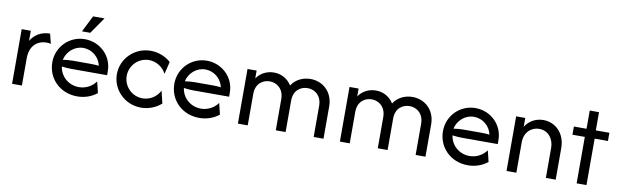

<svg xmlns="http://www.w3.org/2000/svg" viewBox="-42 -1019 4652 1442"><g transform="rotate(10 2284.5 -298.0)"><path d="M66.7 0H141.7V-206.9C141.7 -298.6 193.1 -350 270.8 -350C280.6 -350 292.4 -348.6 301.4 -345.8L282.6 -420.8C215.3 -420.8 166 -388.9 136.1 -340.3V-416.7H66.7Z M515.3 -479.2H578.5L665.3 -604.2H577.8ZM563.9 8.3C620.8 8.3 673.6 -10.4 713.9 -43.1L693.1 -128.5C665.3 -88.9 617.4 -62.5 564.6 -62.5C485.4 -62.5 422.2 -118.8 412.5 -193.1C436.8 -189.6 461.8 -187.5 486.1 -187.5H758.3V-218.1C758.3 -335.4 663.2 -425 547.9 -425C430.6 -425 336.1 -330.6 336.1 -212.5C336.1 -88.2 432.6 8.3 563.9 8.3ZM410.4 -243.8C424.3 -306.9 479.9 -358.3 547.9 -358.3C613.9 -358.3 671.5 -311.1 684.7 -246.5C664.6 -248.6 644.4 -250 624.3 -250H486.1C461.1 -250 435.4 -247.9 410.4 -243.8Z M1050 8.3C1110.4 8.3 1164.6 -14.6 1204.2 -50L1181.2 -144.4C1157.6 -96.5 1108.3 -62.5 1049.3 -62.5C968.8 -62.5 904.2 -128.5 904.2 -208.3C904.2 -288.2 968.8 -354.2 1049.3 -354.2C1108.3 -354.2 1157.6 -318.8 1181.2 -272.2L1204.2 -366.7C1164.6 -402.1 1110.4 -425 1050 -425C927.8 -425 829.2 -327.8 829.2 -208.3C829.2 -88.9 927.8 8.3 1050 8.3Z M1494.4 8.3C1551.4 8.3 1604.2 -10.4 1644.4 -43.1L1623.6 -128.5C1595.8 -88.9 1547.9 -62.5 1495.1 -62.5C1416 -62.5 1352.8 -118.8 1343.1 -193.1C1367.4 -189.6 1392.4 -187.5 1416.7 -187.5H1688.9V-218.1C1688.9 -335.4 1593.7 -425 1478.5 -425C1361.1 -425 1266.7 -330.6 1266.7 -212.5C1266.7 -88.2 1363.2 8.3 1494.4 8.3ZM1341 -243.8C1354.9 -306.9 1410.4 -358.3 1478.5 -358.3C1544.4 -358.3 1602.1 -311.1 1615.3 -246.5C1595.1 -248.6 1575 -250 1554.9 -250H1416.7C1391.7 -250 1366 -247.9 1341 -243.8Z M1788.9 0H1863.9V-239.6C1863.9 -320.8 1919.4 -354.2 1970.8 -354.2C2023.6 -354.2 2077.8 -316 2077.8 -237.5V0H2152.8V-239.6C2152.8 -320.1 2206.9 -353.5 2259.7 -353.5C2316 -353.5 2366.7 -313.2 2366.7 -237.5V0H2441.7V-246.5C2441.7 -354.9 2363.9 -425 2269.4 -425C2211.8 -425 2156.9 -400 2125 -350C2095.8 -397.2 2046.5 -425 1990.3 -425C1938.2 -425 1888.9 -402.1 1858.3 -356.9V-416.7H1788.9Z M2566.7 0H2641.7V-239.6C2641.7 -320.8 2697.2 -354.2 2748.6 -354.2C2801.4 -354.2 2855.6 -316 2855.6 -237.5V0H2930.6V-239.6C2930.6 -320.1 2984.7 -353.5 3037.5 -353.5C3093.8 -353.5 3144.4 -313.2 3144.4 -237.5V0H3219.4V-246.5C3219.4 -354.9 3141.7 -425 3047.2 -425C2989.6 -425 2934.7 -400 2902.8 -350C2873.6 -397.2 2824.3 -425 2768.1 -425C2716 -425 2666.7 -402.1 2636.1 -356.9V-416.7H2566.7Z M3543.1 8.3C3600 8.3 3652.8 -10.4 3693.1 -43.1L3672.2 -128.5C3644.4 -88.9 3596.5 -62.5 3543.8 -62.5C3464.6 -62.5 3401.4 -118.8 3391.7 -193.1C3416 -189.6 3441 -187.5 3465.3 -187.5H3737.5V-218.1C3737.5 -335.4 3642.4 -425 3527.1 -425C3409.7 -425 3315.3 -330.6 3315.3 -212.5C3315.3 -88.2 3411.8 8.3 3543.1 8.3ZM3389.6 -243.8C3403.5 -306.9 3459 -358.3 3527.1 -358.3C3593.1 -358.3 3650.7 -311.1 3663.9 -246.5C3643.8 -248.6 3623.6 -250 3603.5 -250H3465.3C3440.3 -250 3414.6 -247.9 3389.6 -243.8Z M3837.5 0H3912.5V-231.2C3912.5 -311.1 3966.7 -354.2 4025 -354.2C4096.5 -354.2 4137.5 -295.1 4137.5 -229.2V0H4212.5V-239.6C4212.5 -356.9 4133.3 -425 4045.1 -425C3988.9 -425 3937.5 -398.6 3906.9 -349.3V-416.7H3837.5Z M4372.2 0H4447.2V-354.2H4548.6V-416.7H4445.1V-555.6H4374.3V-416.7H4277.8V-354.2H4372.2Z"/></g></svg>

Font: Afacad
Style: Regular
Weight: 400
Designer: Kristian Moeller
Foundry: Dicotype
Version: Version 1.000